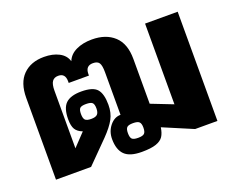

<svg xmlns="http://www.w3.org/2000/svg" viewBox="-95 -701 1059 874"><g transform="rotate(-20 434.5 -264.5)"><path d="M349 -86Q349 -123 371 -150Q393 -177 423 -177V-384Q423 -416 415 -428.5Q407 -441 385 -441Q349 -441 349 -402V-394H251V-402Q251 -441 217 -441Q197 -441 187.5 -427.5Q178 -414 178 -383V-104L236 -165Q212 -174 202 -190.5Q192 -207 192 -239Q192 -293 215.5 -315.5Q239 -338 291 -338Q347 -338 367 -315Q387 -292 387 -239Q387 -200 371 -170.5Q355 -141 319 -104L216 0H46V-396Q46 -469 83.5 -506.5Q121 -544 185 -544Q227 -544 257 -528.5Q287 -513 296 -483Q308 -513 340.5 -528.5Q373 -544 417 -544Q485 -544 525 -507Q565 -470 565 -396V-179L670 -138V-529H828V0H720L576 -61Q572 -34 561.5 -18Q551 -2 526.5 6.5Q502 15 457 15Q399 15 374 -10Q349 -35 349 -86ZM330 -242Q330 -263 322 -270Q314 -277 292 -277Q270 -277 262.5 -270Q255 -263 255 -242Q255 -221 262.5 -213Q270 -205 292 -205Q313 -205 321.5 -213.5Q330 -222 330 -242ZM501 -87Q501 -107 493 -114.5Q485 -122 463 -122Q441 -122 433.5 -114.5Q426 -107 426 -87Q426 -66 433.5 -58.5Q441 -51 463 -51Q485 -51 493 -58.5Q501 -66 501 -87Z"/></g></svg>

Font: Pridi SemiBold
Style: Regular
Weight: 600
Designer: Katatrad Team
Foundry: CadsonDemak
Version: Version 1.001